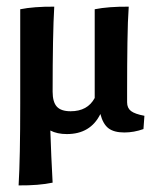

<svg xmlns="http://www.w3.org/2000/svg" viewBox="-20 -398 466 579"><path d="M181.6 6.3Q152.3 6.3 131.8 -4.4Q134.3 73.2 138.7 152.8Q97.2 161.6 36.1 161.1Q38.6 119.1 39.8 58.1Q41 -2.9 41 -86.4V-370.1Q82.5 -378.4 143.6 -377.9Q141.1 -336.4 139.9 -270.8Q138.7 -205.1 138.7 -121.6Q138.7 -90.3 151.4 -76.4Q164.1 -62.5 192.9 -62.5Q244.1 -62.5 265.6 -102.5V-370.1Q307.1 -378.4 368.2 -377.9Q365.2 -336.4 364.3 -270.8Q363.3 -205.1 363.3 -121.6V-89.4Q363.3 -72.3 375 -63.2Q386.7 -54.2 415.5 -48.8L412.6 -8.8Q383.8 1.5 355 1.5Q323.7 1.5 307.1 -11.2Q290.5 -23.9 282.7 -54.2Q252.9 6.3 181.6 6.3Z"/></svg>

Font: Markazi Text SemiBold
Style: Regular
Weight: 600
Designer: Borna Izadpanah (Arabic designer), Fiona Ross (Arabic design director) and Florian Runge (Latin designer)
Foundry: Borna Izadpanah and Florian Runge
Version: Version 1.001; ttfautohint (v1.8.3)